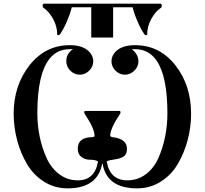

<svg xmlns="http://www.w3.org/2000/svg" viewBox="-20 -1026 1124 1054"><path d="M55 -402Q55 -557 142 -667.5Q229 -778 363 -778Q433 -778 468 -744Q468 -742 470 -742Q492 -718 492 -690Q492 -660 469.5 -638Q447 -616 418 -616Q388 -616 366 -638Q344 -660 344 -690Q344 -733 381 -756Q378 -756 374.5 -756Q371 -756 367.5 -756Q364 -756 362 -756Q296 -756 254 -706Q185 -623 185 -404Q185 -338 198 -275.5Q211 -213 236 -158Q261 -103 305.5 -69.5Q350 -36 407 -36Q501 -36 518 -140Q503 -149 475 -149Q447 -149 427 -164Q407 -179 407 -210Q407 -273 488 -273Q489 -274 492.5 -274.5Q496 -275 497.5 -276.5Q499 -278 499 -281Q499 -320 445 -401Q442 -404 442.5 -410.5Q443 -417 447 -417H637Q641 -417 641.5 -410.5Q642 -404 639 -401Q585 -320 585 -281Q586 -275 598 -273Q677 -264 677 -209Q677 -179 659 -167Q641 -155 609.5 -151Q578 -147 566 -140Q583 -36 679 -36Q736 -36 780.5 -69.5Q825 -103 849.5 -158.5Q874 -214 886.5 -276Q899 -338 899 -404Q899 -606 840 -693Q796 -756 722 -756Q720 -756 716 -756Q712 -756 708.5 -756Q705 -756 702 -756Q718 -747 729 -728Q740 -709 740 -690Q740 -660 717.5 -638Q695 -616 666 -616Q636 -616 614 -638Q592 -660 592 -690Q592 -720 616 -744Q651 -778 721 -778Q856 -778 942.5 -668Q1029 -558 1029 -402Q1029 -328 1010 -256.5Q991 -185 955.5 -125Q920 -65 862 -28.5Q804 8 733 8Q566 8 543 -128H541Q516 8 351 8Q280 8 222 -28.5Q164 -65 128.5 -125Q93 -185 74 -256.5Q55 -328 55 -402ZM481 -986H374Q366 -952 346.5 -907Q327 -862 308 -836Q306 -833 300 -833Q294 -833 294 -837Q294 -882 271 -923Q248 -964 219 -983Q214 -986 214 -994Q214 -1006 222 -1006H860Q868 -1006 868 -994Q868 -986 863 -983Q834 -964 811 -923Q788 -882 788 -837Q788 -833 782 -833Q776 -833 774 -836Q755 -862 735.5 -907Q716 -952 708 -986H601V-820H481Z"/></svg>

Font: Ponomar Unicode TT
Style: Regular
Weight: 400
Designer: Vladislav V. Dorosh, Yuri A.W. Shardt, Nikita Simmons, Aleksandr Andreev
Foundry: Ponomar Project
Version: 1.1